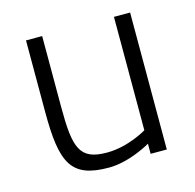

<svg xmlns="http://www.w3.org/2000/svg" viewBox="-81 -584 688 677"><g transform="rotate(-15 262.5 -245.5)"><path d="M391 -86C391 -86 323 -44 244 -44C144 -44 129 -91 129 -240V-500H70V-239C70 -52 98 9 237 9C314 9 391 -37 391 -37V0H450V-500H391Z"/></g></svg>

Font: RazerF5 Light
Style: Regular
Weight: 300
Foundry: Razer Inc.
Version: Version 2